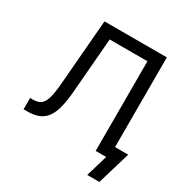

<svg xmlns="http://www.w3.org/2000/svg" viewBox="-198 -885 1150 1198"><g transform="rotate(30 377.5 -286.0)"><path d="M47.9 0V-81.5H67.4Q101.6 -81.5 122.3 -95.2Q143.1 -108.9 154.8 -147.2Q166.5 -185.5 172.4 -259.3L210.9 -727.5H660.2V0H567.4V-646H295.4L263.2 -251.5Q257.8 -186.5 246.3 -138.9Q234.9 -91.3 213.9 -60.5Q192.9 -29.8 158.9 -14.9Q125 0 74.7 0ZM596.7 156.2 643.1 0H611.3V-81.1H754.9L684.1 156.2Z"/></g></svg>

Font: Inter Variable
Style: Regular
Weight: 400
Designer: Rasmus Andersson
Foundry: rsms
Version: Version 4.001;git-9221beed3